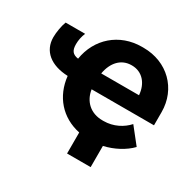

<svg xmlns="http://www.w3.org/2000/svg" viewBox="-145 -688 988 973"><g transform="rotate(30 349.0 -201.0)"><path d="M361 128H499V4C557 -9 614 -39 650 -77L577 -169C546 -134 496 -107 439 -107H432C363 -107 316 -150 306 -216H671V-293C671 -429 569 -530 429 -530H420C288 -530 189 -442 169 -316C135 -321 123 -338 123 -375C123 -398 128 -422 137 -443H23C13 -418 6 -376 6 -348C6 -267 67 -218 167 -214C179 -101 251 -18 361 5ZM308 -310C320 -379 361 -423 421 -423H423C484 -423 524 -376 529 -311V-310Z"/></g></svg>

Font: Fixel Text Bold
Style: Bold
Weight: 700
Width: 4
Designer: AlfaBravo + MacPaw
Foundry: Kyrylo Tkachov, Marchela Mozhyna, Serhii Makarenko, Maria Weinstein, Zakhar Kryvoshyya
Version: Version 1.211